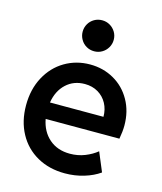

<svg xmlns="http://www.w3.org/2000/svg" viewBox="-113 -831 775 921"><g transform="rotate(15 274.5 -370.0)"><path d="M32.2 -260.3Q32.2 -339.8 65.2 -400.9Q98.1 -461.9 154.5 -495.1Q210.9 -528.3 279.3 -528.3Q344.7 -528.3 397.9 -498Q451.2 -467.8 482.2 -412.8Q513.2 -357.9 513.2 -287.6Q513.2 -258.3 506.3 -220.7H140.1Q151.4 -160.2 192.1 -124.8Q232.9 -89.4 294.9 -89.4Q334 -89.4 368.7 -103Q403.3 -116.7 428.2 -137.2L467.8 -42.5Q435.5 -19.5 390.6 -5.9Q345.7 7.8 295.9 7.8Q217.8 7.8 158 -25.9Q98.1 -59.6 65.2 -120.4Q32.2 -181.2 32.2 -260.3ZM405.3 -302.2Q405.3 -338.9 389.4 -368.2Q373.5 -397.5 345 -414.3Q316.4 -431.2 279.3 -431.2Q224.1 -431.2 186.8 -396.5Q149.4 -361.8 139.6 -302.2ZM203.1 -671.4Q203.1 -692.4 213.4 -710Q223.6 -727.5 241.2 -737.8Q258.8 -748 280.3 -748Q301.3 -748 318.8 -737.8Q336.4 -727.5 346.9 -710Q357.4 -692.4 357.4 -671.4Q357.4 -650.4 346.9 -632.6Q336.4 -614.7 318.8 -604.5Q301.3 -594.2 280.3 -594.2Q258.8 -594.2 241.2 -604.5Q223.6 -614.7 213.4 -632.6Q203.1 -650.4 203.1 -671.4Z"/></g></svg>

Font: Reddit Sans SemiBold
Style: Regular
Weight: 600
Designer: Stephen Hutchings
Foundry: Reddit
Version: Version 1.013